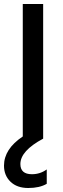

<svg xmlns="http://www.w3.org/2000/svg" viewBox="-33 -694 317 961"><path d="M201 226Q165 247 108.5 247Q52 247 19.5 215.5Q-13 184 -13 135Q-13 52 81 -11V-674H183V0Q69 61 69 127Q69 178 127 178Q168 178 201 154Z"/></svg>

Font: Hind Kochi Medium
Style: Regular
Weight: 500
Designer: Dhruvi Tolia
Foundry: Indian Type Foundry
Version: Version 0.702;PS 1.0;hotconv 1.0.81;makeotf.lib2.5.63406